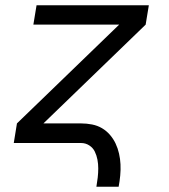

<svg xmlns="http://www.w3.org/2000/svg" viewBox="-20 -540 640 725"><path d="M344 165Q347 148 349 130.5Q351 113 351 96Q351 79 348 63Q345 47 338 32.5Q331 18 317 9Q303 0 286 0H32L44 -74L430 -447H106L118 -520H542L530 -447L144 -74H286Q307 -74 327.5 -70Q348 -66 365 -56Q382 -46 395 -31Q408 -16 416.5 2Q425 20 429.5 40Q434 60 435 80.5Q436 101 434 122.5Q432 144 428 165Z"/></svg>

Font: Iosevka Aile
Style: Italic
Weight: 400
Italic angle: -9°
Designer: Belleve Invis
Foundry: Belleve Invis
Version: Version 28.0.1; ttfautohint (v1.8.4)